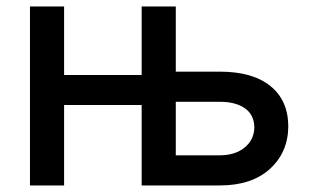

<svg xmlns="http://www.w3.org/2000/svg" viewBox="-20 -565 945 585"><path d="M71.3 0V-545.4H175.3V-336.4H411.6V-545.4H515.6V-346.7H649.9Q749.5 -346.7 803.7 -303Q857.9 -259.3 858.4 -180.2Q857.9 -101.1 802.5 -50.5Q747.1 0 649.9 0H411.6V-245.1H175.3V0ZM515.6 -254.9V-91.8H649.9Q696.3 -91.8 725.3 -115.5Q754.4 -139.2 754.9 -176.8Q754.4 -215.3 726.1 -235.1Q697.8 -254.9 649.9 -254.9Z"/></svg>

Font: Interop Med
Style: Regular
Weight: 500
Designer: Rasmus Andersson, Google, Jang Haemin
Foundry: jhaemin
Version: Version 1.007